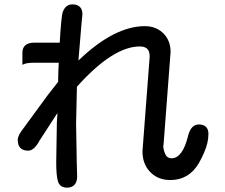

<svg xmlns="http://www.w3.org/2000/svg" viewBox="-20 -801 1040 887"><path d="M314.5 -780.8Q337.4 -780.8 349.1 -769Q360.8 -757.3 360.8 -735.4V-734.9L356.9 -695.8L342.3 -521.5Q507.8 -680.2 649.4 -680.2Q704.6 -680.2 739.3 -642.1Q768.1 -609.4 768.1 -561.5L735.8 -135.7Q734.4 -129.9 734.4 -126Q734.4 -111.8 742.2 -91.8Q751 -69.8 772.5 -69.8Q823.7 -69.8 849.1 -174.3Q856 -200.7 868.4 -213.4Q880.9 -226.1 898.4 -226.1Q920.4 -226.1 931.6 -214.8Q942.9 -203.6 942.9 -182.9Q942.9 -162.1 938 -140.6Q927.7 -98.1 898.4 -46.9Q852.5 30.8 766.6 30.8Q710.4 30.8 674.3 -5.9Q638.2 -42.5 638.2 -102.5L670.4 -524.9Q670.9 -533.2 671.4 -541Q671.4 -564.5 660.2 -575.4Q648.9 -586.4 626 -586.4Q502 -586.4 335.4 -400.4L331.5 -228.5L334.5 -55.7L336.4 13.7Q336.4 40.5 323.2 53.7Q311 65.9 290 65.9Q256.8 65.9 248 37.6Q239.7 12.7 239.7 -51.8L242.7 -233.9L244.6 -266.1L245.1 -278.8L162.6 -151.4Q137.7 -105 110.4 -105Q78.6 -105 67.4 -127.4Q62 -138.7 62 -155.3Q62 -166 69.3 -179.9Q76.7 -193.8 91.3 -212.4L197.8 -357.9L248.5 -422.9L249.5 -469.7L251.5 -511.2H138.7Q105.5 -511.2 90.8 -504.9L83.5 -501.5V-557.6Q83.5 -578.1 95.2 -590.3Q109.4 -604 138.7 -604H255.9Q263.2 -730 270.5 -747.1Q279.3 -770.5 297.4 -777.8Q305.2 -780.8 314.5 -780.8Z"/></svg>

Font: YuPearl-Medium
Style: Medium
Weight: 500
Designer: Max Yao
Foundry: Max-Everyday
Version: Version 1.011; ttfautohint (v1.8.3)